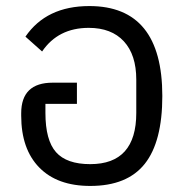

<svg xmlns="http://www.w3.org/2000/svg" viewBox="-20 -602 606 634"><path d="M278 12Q169 12 109.5 -49Q50 -110 50 -220V-228Q50 -329 154 -329H234V-259H130V-229Q130 -139 165 -99.5Q200 -60 278 -60Q430 -60 430 -229V-339Q430 -421 389 -465.5Q348 -510 273 -510Q172 -510 119 -432L64 -481Q133 -582 275 -582Q516 -582 516 -285Q516 -134 458 -61Q400 12 278 12Z"/></svg>

Font: Anuphan
Style: Regular
Weight: 400
Designer: Mike Abbink, Paul van der Laan, Pieter van Rosmalen, Mint Tantisuwanna
Foundry: Bold Monday; Cadson Demak
Version: Version 3.002;hotconv 1.0.109;makeotfexe 2.5.65596